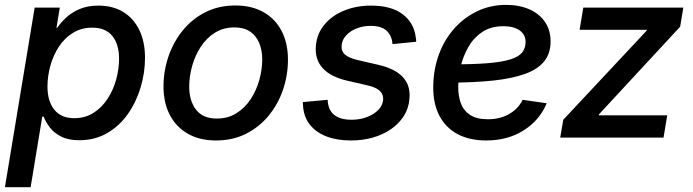

<svg xmlns="http://www.w3.org/2000/svg" viewBox="-31 -567 2853 791"><path d="M-10.7 204.1 111.8 -535.6H215.3L201.7 -452.1H204.6Q219.7 -474.6 242.7 -495.6Q265.6 -516.6 298.3 -530.3Q331.1 -543.9 374.5 -543.9Q433.1 -543.9 476.1 -518.1Q519 -492.2 542.7 -443.8Q566.4 -395.5 566.4 -328.6Q566.4 -267.1 548.3 -206.8Q530.3 -146.5 495.8 -97.4Q461.4 -48.3 410.9 -18.8Q360.4 10.7 295.4 10.7Q250 10.7 220.5 -4.6Q190.9 -20 174.1 -42.2Q157.2 -64.5 148.9 -86.4H143.1L95.2 204.1ZM274.9 -80.1Q320.3 -80.1 354.7 -102.3Q389.2 -124.5 412.6 -160.6Q436 -196.8 447.8 -240Q459.5 -283.2 459.5 -325.2Q459.5 -384.3 431.9 -418.7Q404.3 -453.1 349.1 -453.1Q304.2 -453.1 269.5 -431.6Q234.9 -410.2 211.7 -374.8Q188.5 -339.4 176.5 -296.4Q164.6 -253.4 164.6 -210Q164.6 -150.4 192.6 -115.2Q220.7 -80.1 274.9 -80.1Z M858.9 11.7Q791.5 11.7 742.9 -16.1Q694.3 -43.9 668.5 -93.8Q642.6 -143.6 642.6 -210.4Q642.6 -274.9 663.1 -334.7Q683.6 -394.5 722.2 -441.9Q760.7 -489.3 815.4 -516.8Q870.1 -544.4 938.5 -544.4Q1006.3 -544.4 1054.9 -516.8Q1103.5 -489.3 1129.4 -439Q1155.3 -388.7 1155.3 -321.3Q1155.3 -256.8 1134.8 -197Q1114.3 -137.2 1075.4 -90.1Q1036.6 -43 981.9 -15.6Q927.2 11.7 858.9 11.7ZM862.3 -78.6Q908.7 -78.6 943.6 -100.8Q978.5 -123 1002 -158.9Q1025.4 -194.8 1037.4 -237.8Q1049.3 -280.8 1049.3 -321.8Q1049.3 -360.8 1036.6 -390.6Q1023.9 -420.4 998.8 -437.3Q973.6 -454.1 935.1 -454.1Q889.2 -454.1 854.2 -432.1Q819.3 -410.2 795.9 -374Q772.5 -337.9 760.5 -294.9Q748.5 -252 748.5 -210Q748.5 -151.9 776.6 -115.2Q804.7 -78.6 862.3 -78.6Z M1415 11.7Q1356.9 11.7 1313.5 -5.1Q1270 -22 1244.9 -54.4Q1219.7 -86.9 1217.3 -133.3Q1216.8 -136.7 1216.8 -139.9Q1216.8 -143.1 1216.8 -146.5L1318.8 -155.8Q1320.8 -113.8 1345.7 -93.8Q1370.6 -73.7 1417.5 -73.7Q1451.7 -73.7 1480.2 -84.5Q1508.8 -95.2 1526.9 -113.5Q1544.9 -131.8 1547.4 -155.3Q1549.3 -177.7 1533.9 -192.4Q1518.6 -207 1484.9 -214.8L1397.9 -234.9Q1329.6 -251 1297.4 -287.4Q1265.1 -323.7 1270.5 -379.4Q1274.9 -429.2 1306.4 -466.6Q1337.9 -503.9 1387.9 -523.9Q1438 -543.9 1497.6 -543.9Q1581.1 -543.9 1627.7 -508.5Q1674.3 -473.1 1681.6 -414.6Q1682.6 -409.7 1683.1 -404.8Q1683.6 -399.9 1683.6 -395L1585.9 -385.3Q1584 -418.5 1562.7 -439.5Q1541.5 -460.4 1496.1 -460.4Q1464.8 -460.4 1438.5 -450Q1412.1 -439.5 1395.3 -421.4Q1378.4 -403.3 1376.5 -380.4Q1374 -356.9 1389.9 -342.5Q1405.8 -328.1 1443.8 -319.3L1528.3 -299.8Q1597.7 -283.7 1629.4 -248.5Q1661.1 -213.4 1655.8 -159.7Q1652.8 -121.1 1632.8 -89.4Q1612.8 -57.6 1579.8 -34.9Q1546.9 -12.2 1504.9 -0.2Q1462.9 11.7 1415 11.7Z M1972.2 11.7Q1904.3 11.7 1855.2 -13.9Q1806.2 -39.6 1779.5 -89.6Q1752.9 -139.6 1753.9 -211.9Q1754.9 -282.7 1777.6 -343.8Q1800.3 -404.8 1841.1 -450.2Q1881.8 -495.6 1936 -521.2Q1990.2 -546.9 2053.7 -546.9Q2107.9 -546.9 2149.4 -528.8Q2190.9 -510.7 2214.1 -476.8Q2237.3 -442.9 2237.3 -396Q2237.3 -347.7 2211.4 -314.9Q2185.5 -282.2 2133.1 -262.9Q2080.6 -243.7 2001 -235.1Q1921.4 -226.6 1814.5 -226.6L1827.1 -301.8Q1918 -301.8 1977.5 -306.6Q2037.1 -311.5 2071.5 -322.3Q2106 -333 2120.1 -350.8Q2134.3 -368.7 2134.3 -394.5Q2134.3 -424.3 2109.9 -441.7Q2085.4 -459 2043 -459Q1991.2 -459 1955.8 -435.3Q1920.4 -411.6 1898.7 -373.8Q1877 -335.9 1866.9 -292.7Q1856.9 -249.5 1856.9 -210Q1856.4 -172.9 1867.4 -142.3Q1878.4 -111.8 1905.3 -93.8Q1932.1 -75.7 1979 -75.7Q2029.3 -75.7 2066.9 -97.4Q2104.5 -119.1 2122.1 -155.8L2221.2 -141.6Q2192.9 -72.3 2127 -30.3Q2061 11.7 1972.2 11.7Z M2276.9 0 2289.6 -73.7 2632.8 -440.4 2633.8 -444.3H2356.9L2372.1 -535.6H2784.2L2771 -457L2436.5 -95.7L2436 -91.8H2717.8L2702.6 0Z"/></svg>

Font: Inter 20pt Medium
Style: Italic
Weight: 500
Italic angle: -9.3988°
Version: Version 4.001;git-66647c0bb